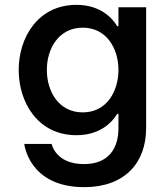

<svg xmlns="http://www.w3.org/2000/svg" viewBox="-20 -560 688 791"><path d="M327 211C494 211 582 111 582 -32V-530H468V-452H463C442 -487 392 -540 295 -540C136 -540 57 -405 57 -272C57 -138 136 -3 295 -3C392 -3 442 -56 463 -91H468V-31C468 48 430 116 326 116C208 116 193 33 193 33H80C80 33 98 211 327 211ZM321 -97C222 -97 173 -183 173 -272C173 -360 222 -446 321 -446C419 -446 468 -360 468 -272C468 -183 419 -97 321 -97Z"/></svg>

Font: Be Vietnam Pro Medium
Style: Regular
Weight: 500
Designer: Lam Bao, Tony Le, Vietanh Nguyen
Foundry: Yellow Type Foundry
Version: Version 1.002